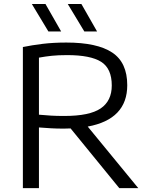

<svg xmlns="http://www.w3.org/2000/svg" viewBox="-20 -966 766 986"><path d="M97.5 0V-724.5Q143.5 -734 199 -740.8Q254.5 -747.5 320.5 -747.5Q479 -747.5 556.2 -696.2Q633.5 -645 633.5 -528.5Q633.5 -353.5 430.5 -316L690 0H592.5L342.5 -306.5Q325.5 -305.5 307.5 -305.5Q271 -305.5 242 -307.2Q213 -309 180 -311.5V0ZM310.5 -370.5Q440 -370.5 497 -409.2Q554 -448 554 -527Q554 -614 499.5 -648.5Q445 -683 325 -683Q278.5 -683 245.5 -679.5Q212.5 -676 180 -670V-377Q215.5 -374 242.5 -372.2Q269.5 -370.5 310.5 -370.5ZM413 -804.5 328 -945.5H398L478.5 -804.5ZM228.5 -804.5 143.5 -945.5H213.5L294 -804.5Z"/></svg>

Font: Encode Sans Expanded
Style: Regular
Weight: 400
Width: 7
Designer: Multiple Designers
Foundry: Impallari Type
Version: Version 3.000; ttfautohint (v1.8.3) -l 8 -r 50 -G 200 -x 14 